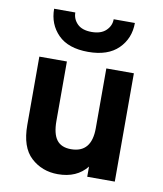

<svg xmlns="http://www.w3.org/2000/svg" viewBox="-84 -811 759 892"><g transform="rotate(10 295.5 -365.0)"><path d="M289 -572Q195 -572 147 -620.5Q99 -669 99 -742H199Q199 -711 221.5 -688.5Q244 -666 289 -666Q333 -666 356.5 -688.5Q380 -711 380 -742H480Q480 -669 431 -620.5Q382 -572 289 -572ZM386 -48Q338 12 249 12Q174 12 122 -36Q70 -84 70 -189V-511H200V-231Q200 -170 221.5 -141.5Q243 -113 289 -113Q386 -113 386 -229V-511H516V0H386Z"/></g></svg>

Font: OVRPSS Recut ExtraBold
Style: Regular
Weight: 800
Designer: Giant Group
Foundry: Giant Group
Version: Version 1.001;hotconv 1.0.109;makeotfexe 2.5.65596